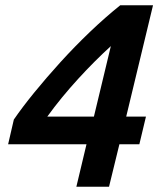

<svg xmlns="http://www.w3.org/2000/svg" viewBox="-20 -713 604 733"><path d="M271.5 0 310.2 -162.2H11L32.8 -256.5Q64.5 -302.8 110.2 -359Q156 -415.2 210.2 -475Q264.5 -534.8 323.1 -590.9Q381.8 -647 439.2 -693H564.2L461.8 -267.8H537.2L512 -162.2H435.8L396.2 0ZM160.5 -267.8H338.5L403.2 -537Q373.8 -510.2 341.9 -478.4Q310 -446.5 277.9 -411.4Q245.8 -376.2 215.9 -339.8Q186 -303.2 160.5 -267.8Z"/></svg>

Font: Ubuntu Sans
Style: Italic
Weight: 400
Italic angle: -13.5°
Designer: Dalton Maag Ltd
Foundry: Dalton Maag Ltd
Version: Version 1.006